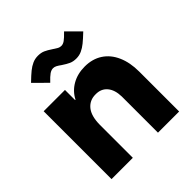

<svg xmlns="http://www.w3.org/2000/svg" viewBox="-197 -870 1008 1008"><g transform="rotate(-45 307.5 -365.5)"><path d="M56.6 -503.9H214.8V-428.7H217.8Q239.3 -470.7 280.3 -494.1Q321.3 -517.6 375 -517.6Q431.6 -517.6 472.9 -490.7Q514.2 -463.9 536.4 -413.8Q558.6 -363.8 558.6 -295.9V0H401.4V-268.6Q400.4 -318.4 377 -346.4Q353.5 -374.5 312.5 -374Q268.6 -374.5 241.9 -342.3Q215.3 -310.1 214.8 -245.1V0H56.6ZM294.9 -608.4Q280.8 -618.7 271 -623.8Q261.2 -628.9 251 -628.9Q237.8 -628.9 223.9 -619.4Q210 -609.9 186.5 -585L115.2 -656.2Q145 -685.1 163.1 -699.7Q181.2 -714.4 200.2 -722.9Q219.2 -731.4 241.2 -731.4Q264.2 -731.4 281 -723.9Q297.9 -716.3 320.3 -701.2Q336.9 -689.9 345.7 -685.3Q354.5 -680.7 365.2 -680.7Q377.9 -680.7 391.4 -690.2Q404.8 -699.7 428.7 -724.6L500 -653.3Q470.2 -625 452.1 -610.4Q434.1 -595.7 415 -586.9Q396 -578.1 374 -578.1Q351.1 -578.1 334.2 -585.7Q317.4 -593.3 294.9 -608.4Z"/></g></svg>

Font: Wanted Sans ExtraBold
Style: Regular
Weight: 800
Designer: Original Design by Kil Hyung-jin and Kang Hanbin, Wanted Lab, Inc; Hangeul from Source Han Sans by Jang Soo-young and Ka
Foundry: Wanted Lab, Inc.
Version: Version 1.003